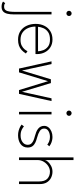

<svg xmlns="http://www.w3.org/2000/svg" viewBox="679 -1446 948 2424"><g transform="rotate(90 1153.0 -234.0)"><path d="M25.5 220Q1.5 220 -15.5 213.8Q-32.5 207.5 -39 201.5L-19 174.5Q-13.5 179.5 -4.8 183.8Q4 188 25 188Q54.5 188 68.5 169.8Q82.5 151.5 86.8 119Q91 86.5 91 44V-410.5H123V63Q123 112 114.5 147.2Q106 182.5 84.8 201.2Q63.5 220 25.5 220ZM110.5 -598.5Q96.5 -598.5 87 -608Q77.5 -617.5 77.5 -631Q77.5 -640 82 -647.5Q86.5 -655 94 -659.5Q101.5 -664 110.5 -664Q120 -664 127.2 -659.5Q134.5 -655 138.8 -647.5Q143 -640 143 -631Q143 -617.5 133.8 -608Q124.5 -598.5 110.5 -598.5Z M276.5 -208Q276.5 -159.5 294.5 -116.2Q312.5 -73 349.5 -46Q386.5 -19 443 -19Q488.5 -19 517.8 -34.5Q547 -50 563.8 -70.8Q580.5 -91.5 587 -107L616.5 -87Q596.5 -54.5 572 -32.2Q547.5 -10 515.8 1Q484 12 441.5 12Q377 12 332.5 -18.2Q288 -48.5 265.2 -99.2Q242.5 -150 242.5 -210.5Q242.5 -270.5 265.8 -318.5Q289 -366.5 333.2 -394.5Q377.5 -422.5 440 -422.5Q495.5 -422.5 536.8 -396.8Q578 -371 601 -326.5Q624 -282 624 -225Q624 -220.5 623.5 -216.2Q623 -212 623 -208ZM588.5 -240Q587.5 -272.5 573.8 -307.5Q560 -342.5 528 -366.8Q496 -391 440 -391Q381 -391 346.8 -367.5Q312.5 -344 297.2 -309Q282 -274 279 -240Z M966 -366.5 854.5 0H806.5L715.5 -410.5H750L831.5 -37.5L942 -402.5H990L1100 -37.5L1182.5 -410.5H1217L1126 0H1078Z M1353 0V-410.5H1385V0ZM1369.5 -598.5Q1356 -598.5 1346.5 -608Q1337 -617.5 1337 -631Q1337 -645 1346.8 -654.5Q1356.5 -664 1369.5 -664Q1378.5 -664 1386.2 -659.5Q1394 -655 1398.8 -647.8Q1403.5 -640.5 1403.5 -631Q1403.5 -617.5 1393.5 -608Q1383.5 -598.5 1369.5 -598.5Z M1670.5 -422.5Q1696 -422.5 1719 -416.2Q1742 -410 1760 -400.8Q1778 -391.5 1788 -383L1766.5 -357Q1755.5 -367.5 1729.5 -379Q1703.5 -390.5 1670.5 -390.5Q1626.5 -390.5 1595.2 -371.5Q1564 -352.5 1564 -317Q1564 -282.5 1595.2 -262.2Q1626.5 -242 1676 -229Q1713 -219.5 1741.8 -205.8Q1770.5 -192 1787 -169.2Q1803.5 -146.5 1803.5 -109Q1803.5 -79 1791.5 -56.2Q1779.5 -33.5 1758.2 -18.5Q1737 -3.5 1709 4.2Q1681 12 1649 12Q1618.5 12 1591.8 4.8Q1565 -2.5 1545 -13Q1525 -23.5 1514 -33L1537 -62.5Q1550 -48.5 1580 -34.2Q1610 -20 1651.5 -20Q1702 -20 1735.5 -44.8Q1769 -69.5 1769 -109Q1769 -138.5 1753 -156Q1737 -173.5 1711.5 -183.8Q1686 -194 1658 -201Q1631 -208 1607.8 -217.5Q1584.5 -227 1567 -240.8Q1549.5 -254.5 1539.8 -273.5Q1530 -292.5 1530 -317.5Q1530 -348.5 1549 -372Q1568 -395.5 1600 -409Q1632 -422.5 1670.5 -422.5Z M2109 -422.5Q2146.5 -422.5 2182.5 -406Q2218.5 -389.5 2241.8 -353.8Q2265 -318 2265 -261V0H2232V-250.5Q2232 -326 2197 -358.2Q2162 -390.5 2108 -390.5Q2072 -390.5 2038.5 -369.5Q2005 -348.5 1983.2 -312.5Q1961.5 -276.5 1961.5 -232V0H1928V-688H1961.5V-326.5Q1964.5 -344.5 1984.8 -367Q2005 -389.5 2037.5 -406Q2070 -422.5 2109 -422.5Z"/></g></svg>

Font: League Spartan Thin
Style: Regular
Weight: 100
Foundry: The League of Moveable Type
Version: Version 2.002